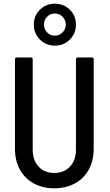

<svg xmlns="http://www.w3.org/2000/svg" viewBox="-20 -1011 595 1039"><path d="M61 -206V-690Q61 -700 71 -700H147Q157 -700 157 -690V-200Q157 -144 189 -109.5Q221 -75 274 -75Q326 -75 358.5 -109.5Q391 -144 391 -200V-690Q391 -700 401 -700H477Q487 -700 487 -690V-206Q487 -142 460.5 -93.5Q434 -45 385.5 -18.5Q337 8 274 8Q211 8 162.5 -18.5Q114 -45 87.5 -93.5Q61 -142 61 -206ZM163 -878Q163 -926 196 -958.5Q229 -991 277 -991Q325 -991 358 -958.5Q391 -926 391 -878Q391 -830 358 -797Q325 -764 277 -764Q229 -764 196 -797Q163 -830 163 -878ZM336 -878Q336 -903 318.5 -920.5Q301 -938 277 -938Q252 -938 235 -920.5Q218 -903 218 -878Q218 -853 235 -835.5Q252 -818 277 -818Q301 -818 318.5 -835.5Q336 -853 336 -878Z"/></svg>

Font: Barlow Semi Condensed Medium
Style: Regular
Weight: 500
Width: 4
Designer: Jeremy Tribby
Foundry: Tribby Type
Version: Version 1.422; ttfautohint (v1.8)